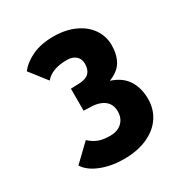

<svg xmlns="http://www.w3.org/2000/svg" viewBox="-175 -882 990 1035"><g transform="rotate(-30 320.0 -364.5)"><path d="M300 -129Q330 -129 352.5 -140.5Q375 -152 387.5 -173Q400 -194 400 -223Q400 -253 386.5 -273Q373 -293 349.5 -303.5Q326 -314 297 -316Q270 -317 242 -318V-455Q270 -456 297 -457Q338 -459 356.5 -478.5Q375 -498 375 -534Q375 -553 366.5 -568Q358 -583 341 -591.5Q324 -600 300 -600Q206 -600 165 -550L83 -655Q115 -696 169.5 -721Q224 -746 300 -746Q376 -746 433 -719.5Q490 -693 520 -648Q550 -603 550 -549Q550 -491 526.5 -450Q503 -409 445 -387Q513 -365 544 -316.5Q575 -268 575 -199Q575 -137 542.5 -88Q510 -39 448 -11Q386 17 300 17Q224 17 160.5 -8Q97 -33 70 -76L173 -175Q200 -150 228.5 -139.5Q257 -129 300 -129Z"/></g></svg>

Font: Kreadon
Style: Regular
Weight: 400
Designer: kohakuno
Foundry: StudioGnu
Version: Version 1.000;Glyphs 3.1.2 (3151)